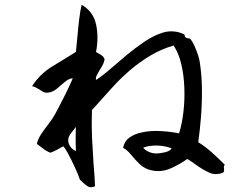

<svg xmlns="http://www.w3.org/2000/svg" viewBox="-20 -765 1040 802"><path d="M919 -77Q915 -72 915 -68Q915 -64 916 -60Q916 -56 916 -52Q916 -48 912 -44Q880 -31 851.5 -45Q823 -59 798 -77Q789 -84 780 -90Q771 -96 762 -101Q732 -79 692.5 -61.5Q653 -44 611 -54Q584 -60 564.5 -78.5Q545 -97 528.5 -117.5Q512 -138 494 -148Q500 -176 521.5 -191Q543 -206 573 -212Q609 -220 651.5 -217.5Q694 -215 728 -208Q740 -246 746 -296Q752 -346 750 -399Q748 -452 737 -498Q726 -544 705 -575Q652 -559 608.5 -533Q565 -507 527 -475Q483 -438 444 -394Q405 -350 364 -305Q362 -241 364.5 -188Q367 -135 371 -77Q373 -56 374.5 -33.5Q376 -11 377 13Q359 21 347.5 14Q336 7 326 -3Q323 -6 320 -9Q317 -12 314 -14Q305 -40 291 -70Q277 -100 264 -124Q251 -148 244 -154Q231 -147 218 -139.5Q205 -132 190 -127Q173 -134 160.5 -144Q148 -154 134 -164Q138 -184 152 -205Q166 -226 182.5 -247Q199 -268 210 -288Q231 -327 252.5 -370Q274 -413 284 -438Q267 -437 250.5 -422.5Q234 -408 217 -394Q200 -380 180 -378Q169 -377 161 -381Q153 -385 145 -391Q138 -395 130.5 -399Q123 -403 114 -405Q146 -455 196 -486Q246 -517 297 -548Q300 -572 303 -608.5Q306 -645 310.5 -682.5Q315 -720 321 -745Q370 -717 381.5 -662Q393 -607 381 -548Q389 -543 400.5 -536.5Q412 -530 417 -518Q415 -505 409 -493.5Q403 -482 396 -472Q389 -460 384 -450Q379 -440 381 -431Q409 -449 441.5 -477.5Q474 -506 509 -535Q545 -565 583.5 -591Q622 -617 661 -629Q684 -636 707.5 -633.5Q731 -631 748 -622Q752 -621 751.5 -617Q751 -613 755 -609Q760 -605 766 -605Q772 -605 775 -602Q784 -592 792.5 -573Q801 -554 807.5 -534Q814 -514 815 -502Q823 -449 823.5 -390.5Q824 -332 819.5 -275.5Q815 -219 808 -171Q839 -152 868 -125.5Q897 -99 919 -77ZM697 -145Q671 -156 636.5 -157Q602 -158 578 -148Q587 -137 602 -130.5Q617 -124 633 -124Q649 -124 669.5 -129Q690 -134 697 -145ZM297 -134Q296 -154 296 -177.5Q296 -201 296.5 -218Q297 -235 297 -235Q287 -222 276.5 -208.5Q266 -195 265 -182Q264 -168 272.5 -154.5Q281 -141 297 -134Z"/></svg>

Font: Yuji Syuku
Style: Regular
Weight: 400
Designer: Kataoka Yuji
Foundry: Kinuta Font Factory
Version: Version 3.002